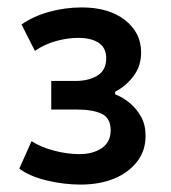

<svg xmlns="http://www.w3.org/2000/svg" viewBox="-20 -730 460 517"><path d="M197 -233Q152 -233 106 -244Q60 -255 32 -276L65 -350Q89 -334 125 -324.5Q161 -315 193 -315Q231 -315 254.5 -331.5Q278 -348 278 -379Q278 -412 254 -423.5Q230 -435 188 -435H118V-512H182Q219 -512 242.5 -526.5Q266 -541 266 -573Q266 -601 246 -614.5Q226 -628 190 -628Q162 -628 131 -619.5Q100 -611 74 -593L38 -664Q69 -686 112 -698Q155 -710 200 -710Q273 -710 316.5 -676Q360 -642 360 -589Q360 -552 339.5 -525Q319 -498 290 -483V-476Q311 -468 329.5 -452.5Q348 -437 360 -415.5Q372 -394 372 -364Q372 -324 349 -294.5Q326 -265 287 -249Q248 -233 197 -233Z"/></svg>

Font: Nunito Sans 7pt Condensed
Style: Bold
Weight: 700
Width: 3
Designer: Vernon Adams
Foundry: Vernon Adams
Version: Version 3.101;gftools[0.9.27]